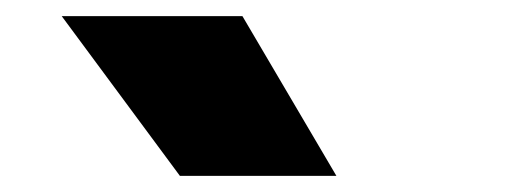

<svg xmlns="http://www.w3.org/2000/svg" viewBox="-20 -828 640 238"><path d="M203 -610 56.5 -808H280.5L397 -610Z"/></svg>

Font: Encode Sans Black
Style: Regular
Weight: 900
Designer: Multiple Designers
Foundry: Impallari Type
Version: Version 3.002; ttfautohint (v1.8.3) -l 8 -r 50 -G 200 -x 14 